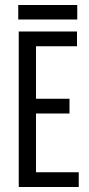

<svg xmlns="http://www.w3.org/2000/svg" viewBox="-20 -748 355 768"><path d="M124 -59H295V0H55V-622H288V-563H124V-353H258V-294H124ZM289 -728V-670H53V-728Z"/></svg>

Font: Teko Light
Style: Regular
Weight: 300
Designer: Manushi Parikh, Jonny Pinhorn
Foundry: Indian Type Foundry
Version: Version 1.105;PS 1.0;hotconv 1.0.78;makeotf.lib2.5.61930; tt